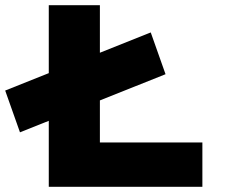

<svg xmlns="http://www.w3.org/2000/svg" viewBox="-50 -720 876 740"><path d="M27 -210 -30 -371 531 -595 588 -434ZM138 0V-700H335V-171H730V0Z"/></svg>

Font: Lexend Mega ExtraBold
Style: Regular
Weight: 800
Designer: Bonnie Shaver-Troup, Thomas Jockin
Foundry: Lexend
Version: Version 1.007